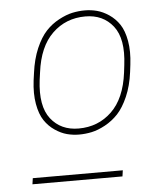

<svg xmlns="http://www.w3.org/2000/svg" viewBox="-45 -824 500 633"><g transform="rotate(-5 205.0 -508.0)"><path d="M37.1 -230 40 -250H337.9L335 -230ZM370.1 -570.8 373 -595.2Q383.8 -681.6 350.6 -723.9Q317.4 -766.1 258.8 -766.1Q194.3 -766.1 149.7 -723.1Q105 -680.2 94.2 -595.2L90.8 -570.8Q80.1 -484.4 113.3 -442.1Q146.5 -399.9 205.1 -399.9Q270 -399.9 314.7 -442.9Q359.4 -485.8 370.1 -570.8ZM393.1 -595.2 390.1 -570.8Q384.3 -525.4 368.9 -490.2Q353.5 -455.1 334.5 -434.8Q315.4 -414.6 291.5 -401.6Q267.6 -388.7 246.8 -384.3Q226.1 -379.9 205.1 -379.9Q184.6 -379.9 165 -385Q145.5 -390.1 125.5 -403.6Q105.5 -417 91.6 -437.7Q77.6 -458.5 71.5 -492.9Q65.4 -527.3 70.8 -570.8L74.2 -595.2Q80.1 -640.6 95.2 -675.8Q110.4 -710.9 129.4 -731.2Q148.4 -751.5 172.6 -764.4Q196.8 -777.3 217.3 -781.7Q237.8 -786.1 258.8 -786.1Q279.3 -786.1 298.8 -781Q318.4 -775.9 338.4 -762.5Q358.4 -749 372.3 -728.3Q386.2 -707.5 392.3 -673.1Q398.4 -638.7 393.1 -595.2Z"/></g></svg>

Font: Cooper Hewitt
Style: Thin Italic
Weight: 702
Designer: Village Type and Design LLC
Foundry: Cooper Hewitt Smithsonian Design Museum
Version: 1.000